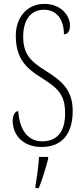

<svg xmlns="http://www.w3.org/2000/svg" viewBox="-20 -744 433 985"><path d="M194 10C296 10 353 -55 353 -175C353 -286 292 -332 214 -381C134 -431 99 -468 99 -557C99 -637 134 -694 206 -694C273 -694 308 -641 308 -568C326 -568 339 -581 339 -613C339 -664 293 -724 208 -724C117 -724 61 -653 61 -561C61 -445 114 -394 188 -348C277 -292 314 -260 314 -162C314 -68 273 -19 196 -19C115 -19 78 -91 74 -174C54 -174 45 -146 45 -124C45 -60 89 10 194 10ZM162 208V221H179C196 181 216 113 227 71V61H180C177 113 170 160 162 208Z"/></svg>

Font: Noto Serif Thai ExtraCondensed ExtraLight
Style: Regular
Weight: 200
Width: 2
Designer: Monotype Design Team
Foundry: Monotype Imaging Inc.
Version: Version 2.002